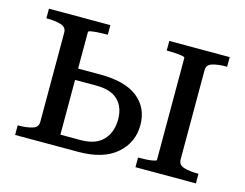

<svg xmlns="http://www.w3.org/2000/svg" viewBox="-77 -632 958 752"><g transform="rotate(15 402.0 -256.0)"><path d="M598 -49V-463Q598 -467 586 -469Q574 -471 557 -472Q540 -473 526 -473H524V-512H769V-473H767Q732 -473 709.5 -466Q687 -459 687 -437V-75Q687 -53 709.5 -46Q732 -39 767 -39H769V0H524V-39H526Q540 -39 557 -40Q574 -41 586 -43.5Q598 -46 598 -49ZM207 -47H289Q350 -47 380 -79Q410 -111 410 -163Q410 -213 381 -241Q352 -269 294 -269H178V-315H296Q398 -315 449 -274.5Q500 -234 500 -164Q500 -93 446.5 -46.5Q393 0 291 0H36V-39H37Q72 -39 95 -46Q118 -53 118 -75V-437Q118 -459 95 -466Q72 -473 37 -473H36V-512H285V-473H279Q263 -473 246.5 -472Q230 -471 218.5 -469Q207 -467 207 -463Z"/></g></svg>

Font: Roboto Serif 72pt
Style: Regular
Weight: 400
Designer: Greg Gazdowicz
Foundry: Commercial Type
Version: Version 1.008